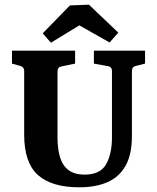

<svg xmlns="http://www.w3.org/2000/svg" viewBox="-20 -789 669 818"><path d="M598 -573V-518L558 -508Q542 -504 542 -487V-210Q542 -130 514.5 -82Q487 -34 437 -12.5Q387 9 318 9Q200 9 141.5 -43.5Q83 -96 83 -215V-487Q83 -503 67 -508L31 -518V-573H300V-518L242 -506Q225 -503 225 -485V-203Q225 -154 236 -118.5Q247 -83 272.5 -64Q298 -45 340 -45Q407 -45 432 -89Q457 -133 457 -203V-486Q457 -504 441 -507L380 -518V-573ZM162 -647 278 -766 359 -769 484 -650 447 -608 318 -681 197 -607Z"/></svg>

Font: Yrsa
Style: Bold
Weight: 700
Version: Version 2.004